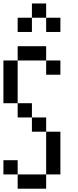

<svg xmlns="http://www.w3.org/2000/svg" viewBox="-20 -1187 457 1123"><path d="M0 -166.7V-250H83.3V-166.7ZM0 -583.3V-833.3H83.3V-583.3ZM166.7 -416.7V-500H250V-416.7ZM166.7 -583.3V-500H83.3V-583.3ZM166.7 -1000H83.3V-1083.3H166.7ZM166.7 -1083.3V-1166.7H250V-1083.3ZM333.3 -166.7H250V-416.7H333.3ZM333.3 -833.3V-750H250V-833.3ZM333.3 -1000H250V-1083.3H333.3ZM83.3 -916.7H250V-833.3H83.3ZM83.3 -166.7H250V-83.3H83.3Z"/></svg>

Font: Galmuri11 Condensed
Style: Regular
Weight: 400
Width: 3
Designer: Lee Minseo (quiple)
Version: Version 2.399;hotconv 1.1.1;makeotfexe 2.6.0 DEVELOPMENT